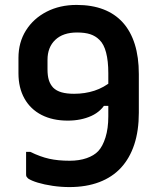

<svg xmlns="http://www.w3.org/2000/svg" viewBox="-20 -740 640 780"><path d="M291 -720Q353 -720 400 -702Q447 -684 479 -648.5Q511 -613 527.5 -560.5Q544 -508 544 -439V-282Q544 -209 525.5 -153Q507 -97 471.5 -58.5Q436 -20 383 0Q330 20 262 20Q228 20 194 15Q160 10 133.5 2Q107 -6 94 -15Q90 -19 88 -22Q86 -25 86 -31Q86 -34 86 -43.5Q86 -53 86 -65Q86 -77 86 -89Q86 -101 86 -110.5Q86 -120 86 -123H103Q144 -103 180 -95Q216 -87 263 -87Q302 -87 332 -97.5Q362 -108 379 -126Q397 -145 408.5 -181.5Q420 -218 420 -267V-443Q420 -492 411 -526.5Q402 -561 384 -578Q368 -594 346.5 -601Q325 -608 293 -608Q236 -608 204.5 -578Q173 -548 173 -497V-458Q173 -432 178.5 -414.5Q184 -397 196 -384Q209 -371 230 -365Q251 -359 281 -359Q325 -359 363.5 -371.5Q402 -384 436 -412V-310H385L414 -329Q393 -288 351 -269Q309 -250 255 -250Q194 -250 149 -273Q104 -296 79.5 -339.5Q55 -383 55 -442V-505Q55 -568 85.5 -616.5Q116 -665 169.5 -692.5Q223 -720 291 -720Z"/></svg>

Font: Recursive SemiBold
Style: Regular
Weight: 600
Version: Version 1.085